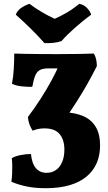

<svg xmlns="http://www.w3.org/2000/svg" viewBox="-20 -743 567 1011"><path d="M220 248Q165 248 121 239Q77 230 40 214Q43 193 44 170.5Q45 148 44.5 127Q44 106 42 90Q60 79 89 73.5Q118 68 143 68Q148 118 169 142.5Q190 167 225 167Q254 167 275 152Q296 137 307.5 109.5Q319 82 319 45Q319 -7 294 -37Q269 -67 214 -67Q200 -67 184.5 -64.5Q169 -62 152 -55Q142 -69 135 -88.5Q128 -108 127 -127Q161 -172 193 -221.5Q225 -271 251 -319Q277 -367 293 -405L394 -383H235Q208 -383 191.5 -375Q175 -367 166 -346Q157 -325 150 -286Q122 -285 92.5 -288.5Q63 -292 43 -302Q50 -337 52.5 -380Q55 -423 55 -461Q77 -460 109 -459.5Q141 -459 183.5 -458.5Q226 -458 278 -458Q356 -458 398.5 -459Q441 -460 474 -461Q482 -449 486 -431.5Q490 -414 490 -395Q467 -349 440.5 -302Q414 -255 384 -208Q354 -161 320 -113L317 -152Q376 -150 418.5 -131.5Q461 -113 484 -75Q507 -37 507 23Q507 74 489.5 115Q472 156 436.5 186Q401 216 347 232Q293 248 220 248ZM214 -516Q179 -556 140 -594Q101 -632 63 -666Q71 -686 89 -699.5Q107 -713 135 -723Q164 -701 198.5 -680.5Q233 -660 268 -644Q284 -651 301.5 -660Q319 -669 336.5 -679.5Q354 -690 369.5 -701.5Q385 -713 398 -723Q422 -718 438.5 -700.5Q455 -683 460 -666Q418 -635 376 -598Q334 -561 304 -527Q285 -520 261.5 -517.5Q238 -515 214 -516Z"/></svg>

Font: Vollkorn Black
Style: Regular
Weight: 900
Designer: Friedrich Althausen
Foundry: Friedrich Althausen
Version: Version 5.000